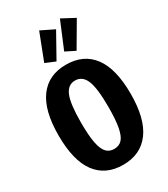

<svg xmlns="http://www.w3.org/2000/svg" viewBox="-238 -1087 1057 1209"><g transform="rotate(-30 290.5 -482.0)"><path d="M553 -347Q553 -167 485 -75Q417 17 290 17Q163 17 95.5 -73.5Q28 -164 28 -347Q28 -527 95.5 -618.5Q163 -710 290 -710Q418 -710 485.5 -619.5Q553 -529 553 -347ZM191 -347Q191 -253 201.5 -199Q212 -145 233.5 -121.5Q255 -98 290 -98Q326 -98 347.5 -121Q369 -144 379.5 -198.5Q390 -253 390 -347Q390 -483 366.5 -539Q343 -595 290 -595Q238 -595 214.5 -538.5Q191 -482 191 -347ZM253 -981 349 -934 250 -757 178 -787ZM404 -981 498 -931 393 -752 323 -787Z"/></g></svg>

Font: Fira Sans Extra Condensed
Style: Bold
Weight: 700
Width: 1
Designer: Carrois Corporate & Edenspiekermann AG
Foundry: Carrois Corporate GbR & Edenspiekermann AG
Version: Version 4.203